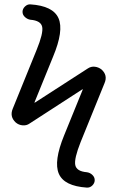

<svg xmlns="http://www.w3.org/2000/svg" viewBox="-20 -769 540 878"><path d="M115.2 -204.1Q101.6 -194.3 83.5 -195.8Q65.4 -197.3 51.8 -209Q23.4 -235.4 38.1 -271.5L147.5 -541Q178.7 -617.2 172.9 -646Q167 -674.8 119.1 -678.7Q105.5 -680.7 94.2 -690.9Q83 -701.2 83 -714.8Q83 -728.5 94.2 -739.3Q105.5 -750 119.1 -749Q222.7 -742.2 247.6 -685.5Q272.5 -628.9 222.7 -509.8L137.7 -300.8V-299.8H139.6L381.8 -456.1Q396.5 -465.8 413.6 -463.9Q430.7 -461.9 444.3 -451.2Q473.6 -424.8 458 -388.7L348.6 -119.1Q318.4 -43 324.2 -14.2Q330.1 14.6 377 18.6Q391.6 20.5 402.3 30.8Q413.1 41 413.1 54.7Q413.1 68.4 402.3 79.1Q391.6 89.8 377 88.9Q273.4 82 249 25.4Q224.6 -31.2 273.4 -150.4L358.4 -359.4V-360.4H356.4Z"/></svg>

Font: Rounded Mgen+ 1m regular
Style: Regular
Weight: 400
Designer: [Source Han Sans]
Ryoko NISHIZUKA  (kana & ideographs); Paul D. Hunt (Latin, Greek & Cyrillic); Wenlong ZHANG  (bopomofo
Version: Version 1.059.20150602